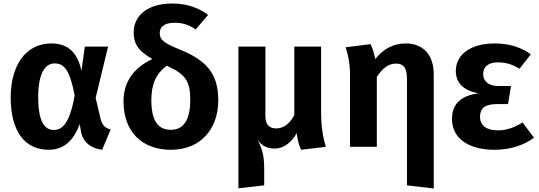

<svg xmlns="http://www.w3.org/2000/svg" viewBox="-20 -838 3074 1096"><path d="M273 -590C124 -590 41 -461 41 -282C41 -84 125 17 257 17C348 17 401 -39 435 -129L443 -84C456 -23 501 9 563 17L612 -99C580 -107 564 -123 555 -157L526 -279L597 -572H464L445 -433C423 -539 367 -590 273 -590ZM292 -476C348 -476 380 -434 406 -293C378 -133 335 -96 287 -96C233 -96 198 -148 198 -282C198 -414 234 -476 292 -476Z M1007 -555C909 -595 892 -612 892 -650C892 -683 916 -708 977 -708C1023 -708 1059 -696 1097 -670L1168 -753C1119 -789 1054 -818 965 -818C812 -818 743 -741 743 -653C743 -594 764 -549 850 -501C747 -453 685 -374 685 -260C685 -86 790 17 956 17C1124 17 1226 -100 1226 -267C1226 -420 1155 -495 1007 -555ZM955 -97C879 -97 844 -153 844 -266C844 -357 869 -416 932 -463C1041 -414 1066 -373 1066 -267C1066 -152 1027 -97 955 -97Z M1840 0C1826 -45 1813 -109 1813 -197V-572H1660V-180C1630 -125 1593 -105 1557 -105C1521 -105 1495 -122 1495 -177V-572H1341V237L1488 220V118C1488 44 1473 6 1452 -38C1478 -2 1508 10 1549 10C1602 10 1644 -27 1674 -78C1679 -40 1683 -16 1699 17Z M2296 -590C2223 -590 2167 -557 2122 -501C2114 -541 2105 -567 2095 -586L1953 -568C1968 -523 1978 -473 1978 -406V0H2131V-399C2163 -447 2196 -475 2240 -475C2278 -475 2303 -457 2303 -391V220L2456 238V-413C2456 -525 2396 -590 2296 -590Z M2803 -590C2671 -590 2582 -530 2582 -432C2582 -365 2625 -322 2711 -305C2615 -293 2560 -247 2560 -159C2560 -44 2661 17 2802 17C2893 17 2971 -9 3028 -52L2963 -139C2914 -109 2872 -94 2821 -94C2753 -94 2720 -125 2720 -171C2720 -219 2747 -244 2818 -244H2880L2897 -347H2825C2769 -347 2738 -374 2738 -415C2738 -458 2769 -482 2822 -482C2871 -482 2906 -469 2946 -446L3010 -528C2953 -569 2887 -590 2803 -590Z"/></svg>

Font: Glow Sans TC Normal
Style: Bold
Weight: 700
Designer: Ryoko NISHIZUKA (kana, bopomofo & ideographs); Paul D. Hunt (Latin, Greek & Cyrillic); Sandoll Communications, Soo-young
Version: Version 0.93